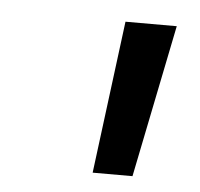

<svg xmlns="http://www.w3.org/2000/svg" viewBox="-32 -761 339 326"><g transform="rotate(5 137.0 -598.0)"><path d="M136.7 -467.3 169.9 -727.5H257.3L204.6 -467.3Z"/></g></svg>

Font: Inter 24pt
Style: Italic
Weight: 400
Italic angle: -9.3988°
Designer: Rasmus Andersson
Foundry: rsms
Version: Version 4.001;git-66647c0bb